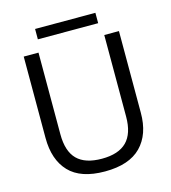

<svg xmlns="http://www.w3.org/2000/svg" viewBox="-124 -955 951 1066"><g transform="rotate(-15 351.0 -421.5)"><path d="M523.4 -854V-794.4H176.8V-854ZM623.5 -722.2V-253.4Q624 -128.9 555.7 -59.1Q487.3 10.7 348.1 10.7Q209 10.7 142.6 -59.1Q76.2 -128.9 76.2 -254.4V-722.2H161.1V-252.9Q161.1 -154.8 207.5 -108.4Q253.9 -62 349.6 -62Q445.3 -62 492.2 -108.9Q539.1 -155.8 539.1 -253.4V-722.2Z"/></g></svg>

Font: Oxygen-Regular
Style: Regular
Weight: 400
Designer: Vernon Adams
Foundry: Vernon Adams
Version: Version Release 0.2.3 webfont; ttfautohint (v0.93.3-1d66) -l